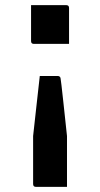

<svg xmlns="http://www.w3.org/2000/svg" viewBox="-20 -562 390 748"><path d="M101 -542H238Q249 -542 249 -531V-391H112Q101 -391 101 -402ZM135 -266H205Q210 -266 213 -263Q215 -262 216 -256.5Q217 -251 219.5 -230Q222 -209 227 -162.5Q232 -116 241 -32V166H120Q109 166 109 155V-32Q116 -91 122 -149.5Q128 -208 135 -266Z"/></svg>

Font: Recursive Sn Lnr St Med
Style: Regular
Weight: 500
Version: Version 1.085;hotconv 1.1.0;makeotfexe 2.6.0; ttfautohint (v